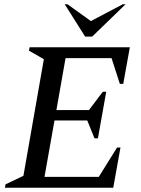

<svg xmlns="http://www.w3.org/2000/svg" viewBox="-20 -882 662 902"><path d="M3 0 6 -16 90 -56 186 -604 116 -644 119 -660H590L559 -488H543L504 -609H288L245 -365H398L463 -451H479L440 -232H424L390 -316H236L189 -51H444L530 -189H546L512 0ZM380 -710 284 -862H297L407 -783L557 -862H570L413 -710Z"/></svg>

Font: Spectral SC Medium
Style: Italic
Weight: 500
Italic angle: -10°
Designer: Jean-Baptiste Levee
Foundry: Production Type
Version: Version 2.001